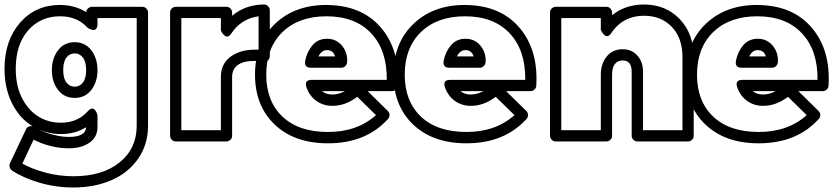

<svg xmlns="http://www.w3.org/2000/svg" viewBox="-40 -602 3693 851"><path d="M-20 -296.9Q-20 -421.9 48.6 -501Q117.2 -580.1 226.1 -580.1Q289.1 -580.1 341.8 -548.8Q343.8 -560.1 351.6 -565.9Q359.4 -571.8 367.2 -571.8H590.8Q601.6 -571.8 608.9 -564Q616.2 -556.2 616.2 -546.9V-44.9Q616.2 37.6 572.8 100.6Q529.3 163.6 454.6 196.3Q379.9 229 285.2 229Q207 229 135 207.8Q63 186.5 13.2 153.8Q5.9 148.4 3.2 139.4Q0.5 130.4 3.9 122.1L75.2 -28.8Q78.6 -37.1 87.2 -40.8Q95.7 -44.4 105 -42Q46.4 -77.6 13.2 -144.3Q-20 -210.9 -20 -296.9ZM29.8 -296.9Q29.8 -219.2 59.6 -163.3Q89.4 -107.4 139.2 -80.1Q180.7 -58.1 230 -58.1Q303.2 -58.1 348.1 -107.9Q356.9 -118.2 365 -120.1Q373 -122.1 377.7 -117.7Q382.3 -113.3 385.7 -107.4Q389.2 -101.6 390.6 -96.2L392.1 -90.8V-39.1Q392.1 5.9 356.4 30.5Q320.8 55.2 265.1 55.2Q185.1 55.2 108.9 17.1L59.1 123Q102.5 147.5 162.4 163.3Q222.2 179.2 285.2 179.2Q414.1 179.2 490 117.9Q565.9 56.6 565.9 -44.9V-522H392.1V-496.1Q392.1 -482.9 387.5 -476.1Q382.8 -469.2 376.5 -469.2Q370.1 -469.2 363.8 -471.2Q357.4 -473.1 352.5 -476.1L348.1 -479Q302.7 -529.8 226.1 -529.8Q139.6 -529.8 84.7 -467.3Q29.8 -404.8 29.8 -296.9ZM126 -30.8Q157.2 -14.6 195.3 -4.9Q233.4 4.9 265.1 4.9Q339.8 4.9 341.8 -38.1Q293 -7.8 230 -7.8Q174.8 -7.8 126 -30.8ZM217.3 -203.4Q189.9 -238.8 189.9 -291Q189.9 -343.3 217.3 -379.2Q244.6 -415 291 -415Q337.4 -415 364.7 -379.2Q392.1 -343.3 392.1 -291Q392.1 -238.8 364.7 -203.4Q337.4 -168 291 -168Q244.6 -168 217.3 -203.4ZM240.2 -291Q240.2 -254.9 254.4 -236.3Q268.6 -217.8 291 -217.8Q313.5 -217.8 327.6 -236.3Q341.8 -254.9 341.8 -291Q341.8 -328.6 327.6 -346.9Q313.5 -365.2 291 -365.2Q268.6 -365.2 254.4 -346.9Q240.2 -328.6 240.2 -291Z M713.9 0V-546.9Q713.9 -557.6 721.7 -564.7Q729.5 -571.8 738.8 -571.8H963.9Q974.6 -571.8 981.7 -564Q988.8 -556.2 988.8 -546.9V-532.2Q1048.8 -582 1130.9 -582Q1141.6 -582 1148.7 -574.2Q1155.8 -566.4 1155.8 -557.1V-354Q1155.8 -343.8 1148.9 -335.4Q1142.1 -327.1 1127 -329.1Q1106 -332 1088.9 -332Q1038.1 -332 1013.4 -313.5Q988.8 -294.9 988.8 -261.2V0Q988.8 10.7 981 17.8Q973.1 24.9 963.9 24.9H738.8Q728 24.9 720.9 17.1Q713.9 9.3 713.9 0ZM763.7 -24.9H939V-261.2Q939 -318.4 981.2 -350.1Q1023.4 -381.8 1088.9 -381.8H1106V-529.8Q1028.3 -519 984.9 -453.1Q978 -442.9 970.9 -440.7Q963.9 -438.5 958.3 -442.4Q952.6 -446.3 948.2 -451.7Q943.8 -457 941.4 -461.9L939 -466.8V-522H763.7Z M1090.3 -271Q1090.3 -410.6 1178 -495.4Q1265.6 -580.1 1407.2 -580.1Q1411.1 -580.1 1419.7 -579.6Q1428.2 -579.1 1432.1 -579.1Q1574.7 -570.8 1653.6 -473.4Q1732.4 -376 1723.1 -222.2Q1722.7 -211.9 1715.1 -205.1Q1707.5 -198.2 1698.2 -198.2H1589.4L1679.2 -109.9Q1686.5 -102.5 1686.5 -92.3Q1686.5 -82 1680.2 -75.2Q1582.5 33.2 1413.6 33.2Q1265.1 33.2 1177.7 -49.8Q1090.3 -132.8 1090.3 -271ZM1140.1 -271Q1140.1 -153.3 1211.9 -85.2Q1283.7 -17.1 1413.6 -17.1Q1543.5 -17.1 1626.5 -91.8L1543.5 -172.9Q1490.2 -132.8 1433.6 -132.8Q1393.1 -132.8 1362.5 -154.5Q1332 -176.3 1318.4 -214.8Q1314.9 -225.6 1315.9 -232.4Q1316.9 -239.3 1321 -242.4Q1325.2 -245.6 1330.1 -246.8Q1335 -248 1338.9 -248H1342.3H1674.3Q1675.8 -379.4 1605 -454.6Q1534.2 -529.8 1407.2 -529.8Q1284.2 -529.8 1212.2 -460Q1140.1 -390.1 1140.1 -271ZM1312.5 -332Q1320.8 -373.5 1345.5 -401.9Q1370.1 -430.2 1409.2 -430.2Q1450.7 -430.2 1476.1 -399.2Q1501.5 -368.2 1498.5 -325.2Q1497.6 -316.4 1490.5 -309.1Q1483.4 -301.8 1473.1 -301.8H1337.4Q1308.1 -301.8 1312.5 -332ZM1371.6 -352.1H1445.3Q1436.5 -379.9 1409.2 -379.9Q1385.3 -379.9 1371.6 -352.1ZM1387.2 -198.2Q1404.8 -183.1 1433.6 -183.1Q1460 -183.1 1489.3 -198.2Z M1704.1 -271Q1704.1 -410.6 1791.7 -495.4Q1879.4 -580.1 2021 -580.1Q2024.9 -580.1 2033.4 -579.6Q2042 -579.1 2045.9 -579.1Q2188.5 -570.8 2267.3 -473.4Q2346.2 -376 2336.9 -222.2Q2336.4 -211.9 2328.9 -205.1Q2321.3 -198.2 2312 -198.2H2203.1L2293 -109.9Q2300.3 -102.5 2300.3 -92.3Q2300.3 -82 2293.9 -75.2Q2196.3 33.2 2027.3 33.2Q1878.9 33.2 1791.5 -49.8Q1704.1 -132.8 1704.1 -271ZM1753.9 -271Q1753.9 -153.3 1825.7 -85.2Q1897.5 -17.1 2027.3 -17.1Q2157.2 -17.1 2240.2 -91.8L2157.2 -172.9Q2104 -132.8 2047.4 -132.8Q2006.8 -132.8 1976.3 -154.5Q1945.8 -176.3 1932.1 -214.8Q1928.7 -225.6 1929.7 -232.4Q1930.7 -239.3 1934.8 -242.4Q1939 -245.6 1943.8 -246.8Q1948.7 -248 1952.6 -248H1956.1H2288.1Q2289.6 -379.4 2218.8 -454.6Q2147.9 -529.8 2021 -529.8Q1897.9 -529.8 1825.9 -460Q1753.9 -390.1 1753.9 -271ZM1926.3 -332Q1934.6 -373.5 1959.2 -401.9Q1983.9 -430.2 2022.9 -430.2Q2064.5 -430.2 2089.8 -399.2Q2115.2 -368.2 2112.3 -325.2Q2111.3 -316.4 2104.2 -309.1Q2097.2 -301.8 2086.9 -301.8H1951.2Q1921.9 -301.8 1926.3 -332ZM1985.4 -352.1H2059.1Q2050.3 -379.9 2022.9 -379.9Q1999 -379.9 1985.4 -352.1ZM2001 -198.2Q2018.6 -183.1 2047.4 -183.1Q2073.7 -183.1 2103 -198.2Z M2397.9 0V-546.9Q2397.9 -557.6 2405.8 -564.7Q2413.6 -571.8 2422.9 -571.8H2647.9Q2658.7 -571.8 2665.8 -564Q2672.9 -556.2 2672.9 -546.9V-534.2Q2731 -582 2814 -582Q2911.1 -582 2972.9 -517.1Q3034.7 -452.1 3034.7 -349.1V0Q3034.7 10.7 3026.9 17.8Q3019 24.9 3009.8 24.9H2784.7Q2773.9 24.9 2766.8 17.1Q2759.8 9.3 2759.8 0V-284.2Q2759.8 -334 2719.7 -334Q2698.2 -334 2685.5 -318.4Q2672.9 -302.7 2672.9 -271V0Q2672.9 10.7 2665 17.8Q2657.2 24.9 2647.9 24.9H2422.9Q2412.1 24.9 2405 17.1Q2397.9 9.3 2397.9 0ZM2447.8 -24.9H2623V-271Q2623 -319.3 2649.2 -351.6Q2675.3 -383.8 2719.7 -383.8Q2760.3 -383.8 2785.2 -355.5Q2810.1 -327.1 2810.1 -284.2V-24.9H2984.9V-349.1Q2984.9 -433.6 2937.7 -482.9Q2890.6 -532.2 2814 -532.2Q2721.2 -532.2 2668.9 -455.1Q2662.1 -444.8 2655 -442.6Q2647.9 -440.4 2642.3 -444.3Q2636.7 -448.2 2632.3 -453.9Q2627.9 -459.5 2625.5 -464.4L2623 -469.2V-522H2447.8Z M2999.5 -271Q2999.5 -410.6 3087.2 -495.4Q3174.8 -580.1 3316.4 -580.1Q3320.3 -580.1 3328.9 -579.6Q3337.4 -579.1 3341.3 -579.1Q3483.9 -570.8 3562.7 -473.4Q3641.6 -376 3632.3 -222.2Q3631.8 -211.9 3624.3 -205.1Q3616.7 -198.2 3607.4 -198.2H3498.5L3588.4 -109.9Q3595.7 -102.5 3595.7 -92.3Q3595.7 -82 3589.4 -75.2Q3491.7 33.2 3322.8 33.2Q3174.3 33.2 3086.9 -49.8Q2999.5 -132.8 2999.5 -271ZM3049.3 -271Q3049.3 -153.3 3121.1 -85.2Q3192.9 -17.1 3322.8 -17.1Q3452.6 -17.1 3535.6 -91.8L3452.6 -172.9Q3399.4 -132.8 3342.8 -132.8Q3302.2 -132.8 3271.7 -154.5Q3241.2 -176.3 3227.5 -214.8Q3224.1 -225.6 3225.1 -232.4Q3226.1 -239.3 3230.2 -242.4Q3234.4 -245.6 3239.3 -246.8Q3244.1 -248 3248 -248H3251.5H3583.5Q3585 -379.4 3514.2 -454.6Q3443.4 -529.8 3316.4 -529.8Q3193.4 -529.8 3121.3 -460Q3049.3 -390.1 3049.3 -271ZM3221.7 -332Q3230 -373.5 3254.6 -401.9Q3279.3 -430.2 3318.4 -430.2Q3359.9 -430.2 3385.3 -399.2Q3410.6 -368.2 3407.7 -325.2Q3406.7 -316.4 3399.7 -309.1Q3392.6 -301.8 3382.3 -301.8H3246.6Q3217.3 -301.8 3221.7 -332ZM3280.8 -352.1H3354.5Q3345.7 -379.9 3318.4 -379.9Q3294.4 -379.9 3280.8 -352.1ZM3296.4 -198.2Q3314 -183.1 3342.8 -183.1Q3369.1 -183.1 3398.4 -198.2Z"/></svg>

Font: Trueno Black Outline
Style: Regular
Weight: 900
Width: 6
Designer: Julieta Ulanovsky
Foundry: Julieta Ulanovsky
Version: Version 3.001b | FøM Fix